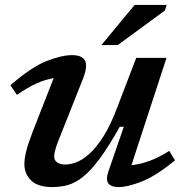

<svg xmlns="http://www.w3.org/2000/svg" viewBox="-20 -749 746 780"><path d="M420.5 -53 483 -234H466.5Q421.5 -154 385.5 -105.2Q349.5 -56.5 318 -31.2Q286.5 -6 256.2 2.5Q226 11 192.5 11Q134 11 106.5 -15.8Q79 -42.5 79 -83Q79 -103 86 -132.8Q93 -162.5 114.5 -218.5L198 -431.5Q131 -421.5 49 -363.5L22 -402.5Q108 -477 169.2 -501Q230.5 -525 273 -525Q313.5 -525 325.2 -502.8Q337 -480.5 317.5 -430L218 -179.5Q200 -134 200 -114Q200 -97.5 212.5 -89Q225 -80.5 245.5 -80.5Q265 -80.5 290 -89.8Q315 -99 343.2 -124.2Q371.5 -149.5 401 -196.2Q430.5 -243 458.5 -318.5L533.5 -514H656.5L514 -78Q547.5 -81 586 -94.8Q624.5 -108.5 667.5 -136L691 -97.5Q610.5 -32 553.2 -10.5Q496 11 463.5 11Q431 11 420 -4.2Q409 -19.5 420.5 -53ZM392 -566 527 -729H657L650 -706.5L458.5 -566Z"/></svg>

Font: Newsreader 6pt Medium
Style: Italic
Weight: 500
Italic angle: -17°
Designer: Hugues Gentile
Foundry: Production Type
Version: Version 1.003; ttfautohint (v1.8.3)